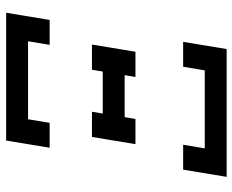

<svg xmlns="http://www.w3.org/2000/svg" viewBox="-88 -688 775 640"><g transform="rotate(-90 300.0 -367.5)"><path d="M128 -590 152 -735H578L554 -590H471L483 -662H223L211 -590ZM140 -304 164 -449H248L242 -413H382L388 -449H472L448 -304H364L370 -340H230L224 -304ZM31 0 55 -145H138L126 -73H386L398 -145H481L457 0Z"/></g></svg>

Font: Iosevka Etoile
Style: Italic
Weight: 400
Italic angle: -9°
Designer: Belleve Invis
Foundry: Belleve Invis
Version: Version 22.1.2; ttfautohint (v1.8.4)